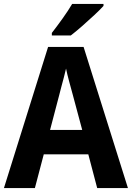

<svg xmlns="http://www.w3.org/2000/svg" viewBox="-20 -954 669 974"><path d="M473 0 428 -171H202L157 0H0L224 -716H404L629 0ZM349 -474Q341 -503 331 -540Q321 -577 315 -606Q311 -588 304 -561.5Q297 -535 290.5 -511Q284 -487 281 -474L234 -295H397ZM505 -924Q489 -906 459 -878Q429 -850 396.5 -821.5Q364 -793 339 -774H243V-787Q268 -819 297 -859.5Q326 -900 346 -934H505Z"/></svg>

Font: Noto Sans Sinhala SemiCondensed
Style: Bold
Weight: 700
Width: 4
Designer: Jelle Bosma - Monotype Design Team
Foundry: Monotype Imaging Inc.
Version: Version 2.006; ttfautohint (v1.8.4.7-5d5b)